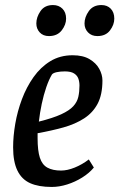

<svg xmlns="http://www.w3.org/2000/svg" viewBox="-20 -732 473 761"><path d="M185 9Q133 9 99.5 -6Q66 -21 49 -56Q32 -91 32 -148Q32 -192 40.5 -241.5Q49 -291 67 -339Q85 -387 113 -426.5Q141 -466 179.5 -489.5Q218 -513 268 -513Q309 -513 335 -497.5Q361 -482 373.5 -459Q386 -436 386 -413Q386 -357 367 -321Q348 -285 313 -262.5Q278 -240 231.5 -227Q185 -214 129 -204V-184Q129 -135 138 -107Q147 -79 168 -67.5Q189 -56 222 -56Q247 -56 276.5 -68Q306 -80 332 -100L352 -68Q334 -46 306 -28.5Q278 -11 246.5 -1Q215 9 185 9ZM134 -250Q190 -264 222.5 -279Q255 -294 270.5 -311Q286 -328 290.5 -348.5Q295 -369 295 -393Q295 -408 290.5 -420.5Q286 -433 273.5 -441Q261 -449 237 -449Q219 -449 205 -446Q191 -443 186 -437Q174 -417 163.5 -386.5Q153 -356 145.5 -320.5Q138 -285 134 -250ZM366 -589Q343 -589 329 -603.5Q315 -618 315 -639Q315 -664 332 -688Q349 -712 382 -712Q405 -712 419 -697.5Q433 -683 433 -658Q433 -634 416 -611.5Q399 -589 366 -589ZM174 -589Q151 -589 137.5 -603.5Q124 -618 124 -639Q124 -664 140.5 -688Q157 -712 190 -712Q213 -712 227.5 -697.5Q242 -683 242 -658Q242 -634 224.5 -611.5Q207 -589 174 -589Z"/></svg>

Font: Faustina Light Medium
Style: Italic
Weight: 500
Italic angle: -8°
Version: Version 1.200